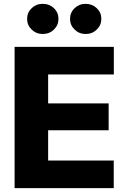

<svg xmlns="http://www.w3.org/2000/svg" viewBox="-20 -969 651 989"><path d="M55.2 0V-727.5H566.4V-585.4H228V-436.5H539.6V-297.9H228V-142.1H565.9V0ZM421.4 -793.9Q387.7 -793.9 364.3 -816.7Q340.8 -839.4 340.8 -871.6Q340.8 -904.3 364.3 -926.8Q387.7 -949.2 421.4 -949.2Q455.1 -949.2 478.5 -926.8Q502 -904.3 502 -871.6Q502 -839.4 478.5 -816.7Q455.1 -793.9 421.4 -793.9ZM200.2 -793.9Q166.5 -793.9 143.1 -816.7Q119.6 -839.4 119.6 -871.6Q119.6 -904.3 143.1 -926.8Q166.5 -949.2 200.2 -949.2Q234.4 -949.2 257.8 -926.8Q281.2 -904.3 281.2 -871.6Q281.2 -839.4 257.8 -816.7Q234.4 -793.9 200.2 -793.9Z"/></svg>

Font: Inter 17pt ExtraBold
Style: Regular
Weight: 800
Version: Version 4.001;git-66647c0bb